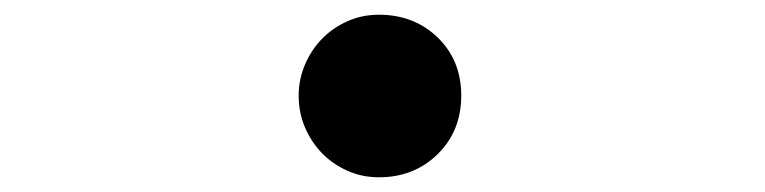

<svg xmlns="http://www.w3.org/2000/svg" viewBox="-20 -507 1040 261"><path d="M386 -377Q386 -399 394.5 -419Q403 -439 417.5 -454Q432 -469 452 -478Q472 -487 495 -487Q543 -487 575 -456Q607 -425 607 -377Q607 -329 575 -297.5Q543 -266 495 -266Q472 -266 452 -275Q432 -284 417.5 -299Q403 -314 394.5 -334Q386 -354 386 -377Z"/></svg>

Font: SoukouMincho
Style: Regular
Weight: 400
Designer: Dr. Ken Lunde (project architect, glyph set definition & overall production); Masataka HATTORI  (production & ideograph 
Foundry: Adobe Systems Incorporated
Version: Version 1.00